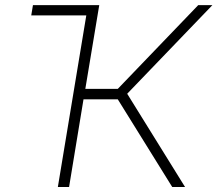

<svg xmlns="http://www.w3.org/2000/svg" viewBox="-20 -748 870 768"><path d="M355.5 -727.5 348.6 -686.5H105L111.8 -727.5ZM211.4 0 332 -727.5H377L321.3 -392.6H451.2L772.9 -727.5H829.6L488.8 -373L720.2 0H668.9L451.2 -350.6H314L256.3 0Z"/></svg>

Font: Inter 28pt ExtraLight
Style: Italic
Weight: 250
Italic angle: -9.3988°
Designer: Rasmus Andersson
Foundry: rsms
Version: Version 4.001;git-66647c0bb